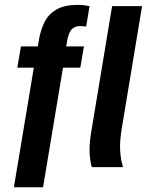

<svg xmlns="http://www.w3.org/2000/svg" viewBox="-20 -692 608 795"><path d="M37.5 83.3 120 -411.7H51.7L66.7 -500H136.7L141.7 -530Q148.3 -567.5 164.2 -600Q180 -632.5 212.9 -652.1Q245.8 -671.7 302.5 -671.7Q317.5 -671.7 330.4 -670Q343.3 -668.3 350.8 -666.7L336.7 -581.7Q331.7 -582.5 326.7 -583.3Q321.7 -584.2 313.3 -584.2Q288.3 -584.2 275.8 -569.2Q263.3 -554.2 258.3 -524.2L254.2 -500H327.5L312.5 -411.7H240.8L158.3 83.3ZM360 0Q351.7 -30.8 350.8 -65.4Q350 -100 358.3 -149.2L444.2 -666.7H568.3L485 -165Q475 -105.8 477.5 -67.9Q480 -30 488.3 -5V0Z"/></svg>

Font: Familjen Grotesk SemiBold
Style: Italic
Weight: 600
Italic angle: -9.46201°
Designer: Anders Wikstroem, Jonas Baeckman, Matilda Gysing, Kristian Moeller
Foundry: Familjen STHLM AB
Version: Version 2.002